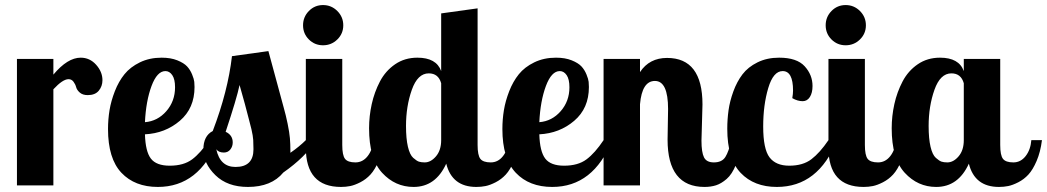

<svg xmlns="http://www.w3.org/2000/svg" viewBox="-20 -733 4139 759"><path d="M47 0V-500H191V-438Q247 -505 299 -505Q335 -505 360 -477Q385 -449 385 -416Q385 -392 370.5 -374.5Q356 -357 327 -357Q307 -357 295.5 -367Q284 -377 281 -388.5Q278 -400 270.5 -410Q263 -420 251 -420Q228 -420 191 -380V0Z M407 -223Q407 -261 413 -297.5Q419 -334 434 -372.5Q449 -411 472 -439.5Q495 -468 533 -486.5Q571 -505 619 -505Q655 -505 681 -494.5Q707 -484 719.5 -470.5Q732 -457 739.5 -438.5Q747 -420 748 -409.5Q749 -399 749 -389Q749 -305 691 -255.5Q633 -206 553 -202Q555 -134 576.5 -106Q598 -78 651 -78Q706 -78 739.5 -103Q773 -128 807 -179H841Q767 6 604 6Q513 6 460 -50Q407 -106 407 -223ZM553 -250Q603 -254 637.5 -293.5Q672 -333 672 -388Q672 -420 661 -436Q650 -452 634 -452Q601 -452 579 -393Q557 -334 553 -250Z M784 -142Q784 -196 821 -215Q881 -372 897 -511L1041 -531L1076 -402L1102 -306Q1110 -278 1117 -244Q1124 -210 1126 -187Q1128 -164 1128 -135V-129Q1164 -154 1189 -179H1231Q1186 -111 1100 -51Q1053 6 960 6Q879 6 831.5 -40.5Q784 -87 784 -142ZM835 -143Q850 -73 911 -73Q982 -73 982 -143Q982 -164 981 -180Q980 -196 974 -222L964 -261Q960 -276 948 -322L927 -397Q916 -344 872 -212Q900 -199 900 -170Q900 -154 890.5 -142Q881 -130 865 -130Q844 -130 835 -143Z M1201 -577Q1178 -600 1178 -633Q1178 -666 1201 -689.5Q1224 -713 1257 -713Q1290 -713 1313.5 -689.5Q1337 -666 1337 -633Q1337 -600 1313.5 -577Q1290 -554 1257 -554Q1224 -554 1201 -577ZM1189 -149V-500H1333V-160Q1333 -119 1344 -105Q1355 -91 1385 -91Q1414 -91 1433.5 -116Q1453 -141 1456 -179H1498Q1492 -132 1477 -97Q1462 -62 1444.5 -43Q1427 -24 1404.5 -12.5Q1382 -1 1364.5 2.5Q1347 6 1328 6Q1189 6 1189 -149Z M1439 -226Q1439 -274 1449.5 -321.5Q1460 -369 1482 -411Q1504 -453 1542 -479Q1580 -505 1630 -505Q1705 -505 1724 -452V-680L1868 -700V-160Q1868 -119 1879 -105Q1890 -91 1920 -91Q1949 -91 1968.5 -116Q1988 -141 1991 -179H2033Q2027 -132 2012 -97Q1997 -62 1979.5 -43Q1962 -24 1939.5 -12.5Q1917 -1 1899.5 2.5Q1882 6 1863 6Q1767 6 1744 -86Q1702 6 1615 6Q1542 6 1490.5 -50Q1439 -106 1439 -226ZM1585 -235Q1585 -185 1592.5 -153Q1600 -121 1613.5 -109Q1627 -97 1636 -94Q1645 -91 1659 -91Q1683 -91 1703.5 -115Q1724 -139 1724 -179V-404Q1713 -443 1675 -443Q1631 -443 1608 -378Q1585 -313 1585 -235Z M1966 -223Q1966 -261 1972 -297.5Q1978 -334 1993 -372.5Q2008 -411 2031 -439.5Q2054 -468 2092 -486.5Q2130 -505 2178 -505Q2214 -505 2240 -494.5Q2266 -484 2278.5 -470.5Q2291 -457 2298.5 -438.5Q2306 -420 2307 -409.5Q2308 -399 2308 -389Q2308 -305 2250 -255.5Q2192 -206 2112 -202Q2114 -134 2135.5 -106Q2157 -78 2210 -78Q2265 -78 2298.5 -103Q2332 -128 2366 -179H2400Q2326 6 2163 6Q2072 6 2019 -50Q1966 -106 1966 -223ZM2112 -250Q2162 -254 2196.5 -293.5Q2231 -333 2231 -388Q2231 -420 2220 -436Q2209 -452 2193 -452Q2160 -452 2138 -393Q2116 -334 2112 -250Z M2366 0V-500H2510V-448Q2547 -504 2617 -504Q2757 -504 2757 -320Q2757 -302 2755 -248Q2753 -194 2753 -177Q2753 -131 2763 -111Q2773 -91 2802 -91Q2834 -91 2847.5 -112.5Q2861 -134 2871 -179H2913Q2905 -121 2889.5 -82.5Q2874 -44 2852.5 -25.5Q2831 -7 2810.5 -0.5Q2790 6 2765 6Q2619 6 2619 -181Q2619 -193 2620 -241Q2621 -289 2621 -302Q2621 -413 2569 -413Q2518 -413 2510 -321V0Z M2855 -224Q2855 -261 2860 -297Q2865 -333 2879 -371.5Q2893 -410 2915 -439Q2937 -468 2974.5 -486.5Q3012 -505 3060 -505Q3130 -505 3161 -471Q3192 -437 3192 -393Q3192 -366 3181.5 -349.5Q3171 -333 3153 -333Q3133 -333 3112 -345Q3115 -362 3115 -375Q3115 -452 3074 -452Q3037 -452 3017 -385Q2997 -318 2997 -233Q2997 -144 3022 -111Q3047 -78 3100 -78Q3154 -78 3187.5 -103.5Q3221 -129 3255 -179H3289Q3215 6 3051 6Q2961 6 2908 -49.5Q2855 -105 2855 -224Z M3267 -577Q3244 -600 3244 -633Q3244 -666 3267 -689.5Q3290 -713 3323 -713Q3356 -713 3379.5 -689.5Q3403 -666 3403 -633Q3403 -600 3379.5 -577Q3356 -554 3323 -554Q3290 -554 3267 -577ZM3255 -149V-500H3399V-160Q3399 -119 3410 -105Q3421 -91 3451 -91Q3480 -91 3499.5 -116Q3519 -141 3522 -179H3564Q3558 -132 3543 -97Q3528 -62 3510.5 -43Q3493 -24 3470.5 -12.5Q3448 -1 3430.5 2.5Q3413 6 3394 6Q3255 6 3255 -149Z M3505 -226Q3505 -274 3515.5 -321.5Q3526 -369 3548 -411Q3570 -453 3608 -479Q3646 -505 3696 -505Q3771 -505 3790 -452V-500H3934V-160Q3934 -119 3945 -105Q3956 -91 3986 -91Q4015 -91 4034.5 -116Q4054 -141 4057 -179H4099Q4093 -132 4078 -97Q4063 -62 4045.5 -43Q4028 -24 4005.5 -12.5Q3983 -1 3965.5 2.5Q3948 6 3929 6Q3833 6 3810 -86Q3768 6 3681 6Q3608 6 3556.5 -50Q3505 -106 3505 -226ZM3651 -235Q3651 -185 3658.5 -153Q3666 -121 3679.5 -109Q3693 -97 3702 -94Q3711 -91 3725 -91Q3749 -91 3769.5 -115Q3790 -139 3790 -179V-404Q3779 -443 3741 -443Q3697 -443 3674 -378Q3651 -313 3651 -235Z"/></svg>

Font: Lobster Two
Style: Bold
Weight: 700
Designer: Pablo Impallari
Foundry: Pablo Impallari. www.impallari.com
Version: Version 1.006